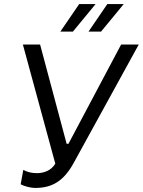

<svg xmlns="http://www.w3.org/2000/svg" viewBox="-20 -920 705 948"><path d="M153 8C238 8 294 -26 343 -114L665 -700H578L318 -210H309L178 -700H93L253 -112C233 -78 197 -65 161 -65C137 -65 113 -71 95 -81L82 -10C100 0 133 8 153 8ZM340 -764 452 -900H371L278 -764ZM479 -764 591 -900H510L417 -764Z"/></svg>

Font: Fixel Display
Style: Italic
Weight: 400
Italic angle: -10°
Designer: AlfaBravo + MacPaw
Foundry: Kyrylo Tkachov, Marchela Mozhyna, Serhii Makarenko, Maria Weinstein, Zakhar Kryvoshyya
Version: Version 1.210;Glyphs 3.2 (3217)